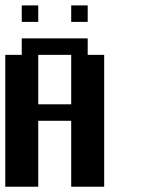

<svg xmlns="http://www.w3.org/2000/svg" viewBox="-20 -708 540 728"><path d="M62.5 -625H125V-687.5H62.5ZM250 -625H312.5V-687.5H250ZM250 0H375V-500H312.5V-562.5H62.5V-500H0V0H125V-250H250ZM250 -312.5H125V-500H250Z"/></svg>

Font: Chicago Kare
Style: Regular
Weight: 400
Designer: Duane King
Version: Version 1.001;hotconv 1.0.109;makeotfexe 2.5.65596